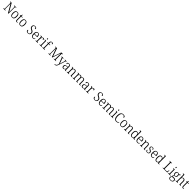

<svg xmlns="http://www.w3.org/2000/svg" viewBox="2286 -7101 13670 13670"><g transform="rotate(45 9121.0 -265.5)"><path d="M39 0H260V-32H236C190 -32 170 -42 170 -111V-612L522 0H570V-603C570 -672 591 -682 636 -682H659V-714H438V-682H462C507 -682 528 -672 528 -605V-113L184 -714H39V-682H62C107 -682 128 -672 128 -605V-111C128 -42 107 -32 61 -32H39Z M945 10C1078 10 1148 -79 1148 -268C1148 -456 1075 -544 948 -544C812 -544 743 -455 743 -268C743 -80 819 10 945 10ZM946 -30C848 -30 807 -113 807 -268C807 -425 845 -504 947 -504C1046 -504 1084 -426 1084 -268C1084 -116 1048 -30 946 -30Z M1408 10C1434 10 1462 5 1480 -1V-37C1460 -33 1444 -30 1422 -30C1375 -30 1352 -60 1352 -139V-496H1471V-536H1352V-658H1318C1313 -603 1303 -573 1285 -553C1269 -535 1245 -526 1219 -525V-496H1290V-143C1290 -29 1325 10 1408 10Z M1758 10C1891 10 1961 -79 1961 -268C1961 -456 1888 -544 1761 -544C1625 -544 1556 -455 1556 -268C1556 -80 1632 10 1758 10ZM1759 -30C1661 -30 1620 -113 1620 -268C1620 -425 1658 -504 1760 -504C1859 -504 1897 -426 1897 -268C1897 -116 1861 -30 1759 -30Z M2531 10C2655 10 2729 -62 2729 -181C2729 -290 2659 -340 2561 -391C2465 -440 2427 -475 2427 -558C2427 -633 2468 -686 2546 -686C2625 -686 2661 -632 2661 -560C2692 -560 2711 -577 2711 -613C2711 -670 2651 -724 2550 -724C2441 -724 2366 -654 2366 -552C2366 -444 2417 -391 2521 -338C2627 -284 2668 -247 2668 -165C2668 -79 2622 -27 2535 -27C2444 -27 2400 -93 2396 -183C2366 -183 2349 -159 2349 -127C2349 -53 2408 10 2531 10Z M3032 10C3135 10 3186 -49 3186 -86C3186 -100 3179 -109 3171 -113C3150 -71 3107 -34 3041 -34C2949 -34 2895 -108 2894 -267H3203V-299C3203 -456 3136 -544 3023 -544C2900 -544 2830 -451 2830 -263C2830 -89 2906 10 3032 10ZM3139 -307H2895C2901 -431 2940 -504 3023 -504C3103 -504 3138 -425 3139 -307Z M3287 0H3526V-32H3501C3451 -32 3429 -38 3429 -103V-275C3429 -373 3465 -498 3535 -498C3575 -498 3589 -474 3589 -421C3630 -421 3646 -444 3646 -475C3646 -517 3616 -545 3558 -545C3482 -545 3452 -489 3429 -431H3426L3415 -536H3285V-504H3292C3346 -504 3367 -497 3367 -433V-106C3367 -39 3345 -32 3295 -32H3287Z M3803 -647C3826 -647 3843 -659 3843 -698C3843 -737 3826 -749 3803 -749C3780 -749 3763 -737 3763 -698C3763 -659 3780 -647 3803 -647ZM3684 0H3930V-32H3912C3858 -32 3838 -39 3838 -105V-536H3697V-504H3706C3756 -504 3776 -496 3776 -431V-103C3776 -39 3756 -32 3702 -32H3684Z M3968 0H4230V-32H4189C4140 -32 4119 -39 4119 -107V-499H4250V-536H4119V-597C4119 -683 4145 -735 4207 -735C4259 -735 4273 -696 4273 -650C4303 -650 4324 -668 4324 -699C4324 -740 4290 -771 4212 -771C4114 -771 4057 -708 4057 -593V-536H3972V-499H4057V-107C4057 -39 4035 -32 3987 -32H3968Z M4581 0H4789V-32H4774C4729 -32 4712 -42 4712 -111V-649L4937 0H4981L5203 -653V-108C5202 -42 5186 -32 5141 -32H5119V0H5354V-32H5332C5286 -32 5266 -42 5266 -110V-604C5266 -672 5287 -682 5331 -682H5354V-714H5181L4970 -93L4755 -714H4581V-682H4604C4649 -682 4670 -672 4670 -605V-108C4670 -42 4649 -32 4603 -32H4581Z M5433 202V239H5438C5593 239 5625 197 5690 1L5832 -435C5851 -496 5861 -504 5902 -504H5906V-536H5723V-504H5739C5780 -504 5793 -494 5793 -471C5793 -457 5787 -436 5780 -412L5711 -195C5695 -143 5680 -99 5671 -60C5663 -97 5640 -164 5618 -225L5551 -408C5539 -441 5533 -459 5533 -471C5533 -494 5545 -504 5586 -504H5595V-536H5399V-504H5402C5445 -504 5453 -497 5470 -451L5640 1C5597 136 5562 202 5433 202Z M6090 10C6172 10 6209 -40 6241 -92H6246L6256 0H6363V-32H6359C6315 -32 6303 -46 6303 -111V-375C6303 -493 6253 -544 6144 -544C6047 -544 5991 -503 5991 -445C5991 -408 6010 -391 6045 -391C6045 -462 6065 -506 6142 -506C6225 -506 6241 -454 6241 -372V-310L6164 -307C6021 -301 5953 -254 5953 -148C5953 -40 6012 10 6090 10ZM6105 -33C6044 -33 6017 -79 6017 -145C6017 -224 6056 -269 6174 -274L6241 -277V-185C6241 -103 6185 -33 6105 -33Z M6435 0H6665V-32H6657C6604 -32 6584 -38 6584 -102V-326C6584 -421 6618 -499 6713 -499C6793 -499 6822 -443 6822 -354V0H6962V-32H6955C6902 -32 6885 -39 6885 -105V-354C6885 -485 6833 -544 6731 -544C6666 -544 6621 -522 6586 -454H6582L6574 -536H6440V-504H6451C6501 -504 6522 -497 6522 -433V-105C6522 -39 6501 -32 6447 -32H6435Z M7017 0H7248V-32H7241C7187 -32 7166 -38 7166 -103V-326C7166 -417 7201 -498 7286 -498C7361 -498 7389 -448 7389 -354V0H7529V-32H7522C7469 -32 7451 -39 7451 -105V-341C7451 -426 7483 -499 7569 -499C7644 -499 7672 -446 7672 -354V0H7811V-32H7806C7752 -32 7734 -39 7734 -104V-355C7734 -484 7683 -544 7588 -544C7521 -544 7472 -515 7443 -448H7439C7419 -512 7376 -544 7307 -544C7245 -544 7198 -520 7168 -451H7164L7156 -536H7029V-504H7035C7085 -504 7104 -496 7104 -432V-105C7104 -39 7086 -32 7032 -32H7017Z M8021 10C8103 10 8140 -40 8172 -92H8177L8187 0H8294V-32H8290C8246 -32 8234 -46 8234 -111V-375C8234 -493 8184 -544 8075 -544C7978 -544 7922 -503 7922 -445C7922 -408 7941 -391 7976 -391C7976 -462 7996 -506 8073 -506C8156 -506 8172 -454 8172 -372V-310L8095 -307C7952 -301 7884 -254 7884 -148C7884 -40 7943 10 8021 10ZM8036 -33C7975 -33 7948 -79 7948 -145C7948 -224 7987 -269 8105 -274L8172 -277V-185C8172 -103 8116 -33 8036 -33Z M8373 0H8612V-32H8587C8537 -32 8515 -38 8515 -103V-275C8515 -373 8551 -498 8621 -498C8661 -498 8675 -474 8675 -421C8716 -421 8732 -444 8732 -475C8732 -517 8702 -545 8644 -545C8568 -545 8538 -489 8515 -431H8512L8501 -536H8371V-504H8378C8432 -504 8453 -497 8453 -433V-106C8453 -39 8431 -32 8381 -32H8373Z M9262 10C9386 10 9460 -62 9460 -181C9460 -290 9390 -340 9292 -391C9196 -440 9158 -475 9158 -558C9158 -633 9199 -686 9277 -686C9356 -686 9392 -632 9392 -560C9423 -560 9442 -577 9442 -613C9442 -670 9382 -724 9281 -724C9172 -724 9097 -654 9097 -552C9097 -444 9148 -391 9252 -338C9358 -284 9399 -247 9399 -165C9399 -79 9353 -27 9266 -27C9175 -27 9131 -93 9127 -183C9097 -183 9080 -159 9080 -127C9080 -53 9139 10 9262 10Z M9763 10C9866 10 9917 -49 9917 -86C9917 -100 9910 -109 9902 -113C9881 -71 9838 -34 9772 -34C9680 -34 9626 -108 9625 -267H9934V-299C9934 -456 9867 -544 9754 -544C9631 -544 9561 -451 9561 -263C9561 -89 9637 10 9763 10ZM9870 -307H9626C9632 -431 9671 -504 9754 -504C9834 -504 9869 -425 9870 -307Z M10011 0H10242V-32H10235C10181 -32 10160 -38 10160 -103V-326C10160 -417 10195 -498 10280 -498C10355 -498 10383 -448 10383 -354V0H10523V-32H10516C10463 -32 10445 -39 10445 -105V-341C10445 -426 10477 -499 10563 -499C10638 -499 10666 -446 10666 -354V0H10805V-32H10800C10746 -32 10728 -39 10728 -104V-355C10728 -484 10677 -544 10582 -544C10515 -544 10466 -515 10437 -448H10433C10413 -512 10370 -544 10301 -544C10239 -544 10192 -520 10162 -451H10158L10150 -536H10023V-504H10029C10079 -504 10098 -496 10098 -432V-105C10098 -39 10080 -32 10026 -32H10011Z M10973 -647C10996 -647 11013 -659 11013 -698C11013 -737 10996 -749 10973 -749C10950 -749 10933 -737 10933 -698C10933 -659 10950 -647 10973 -647ZM10854 0H11100V-32H11082C11028 -32 11008 -39 11008 -105V-536H10867V-504H10876C10926 -504 10946 -496 10946 -431V-103C10946 -39 10926 -32 10872 -32H10854Z M11429 10C11556 10 11616 -56 11616 -95C11616 -110 11610 -121 11601 -127C11572 -77 11527 -35 11436 -35C11296 -35 11233 -164 11233 -358C11233 -558 11295 -684 11433 -684C11533 -684 11565 -626 11565 -554C11598 -554 11620 -575 11620 -611C11620 -671 11561 -724 11437 -724C11256 -724 11162 -581 11162 -358C11162 -135 11253 10 11429 10Z M11907 10C12040 10 12110 -79 12110 -268C12110 -456 12037 -544 11910 -544C11774 -544 11705 -455 11705 -268C11705 -80 11781 10 11907 10ZM11908 -30C11810 -30 11769 -113 11769 -268C11769 -425 11807 -504 11909 -504C12008 -504 12046 -426 12046 -268C12046 -116 12010 -30 11908 -30Z M12193 0H12423V-32H12415C12362 -32 12342 -38 12342 -102V-326C12342 -421 12376 -499 12471 -499C12551 -499 12580 -443 12580 -354V0H12720V-32H12713C12660 -32 12643 -39 12643 -105V-354C12643 -485 12591 -544 12489 -544C12424 -544 12379 -522 12344 -454H12340L12332 -536H12198V-504H12209C12259 -504 12280 -497 12280 -433V-105C12280 -39 12259 -32 12205 -32H12193Z M12984 10C13060 10 13103 -33 13131 -97H13133L13141 0H13278V-32H13267C13214 -32 13194 -39 13194 -102V-760H13048V-728H13060C13109 -728 13131 -721 13131 -654V-556C13131 -523 13132 -484 13135 -451H13130C13104 -508 13059 -545 12983 -545C12864 -545 12800 -458 12800 -267C12800 -76 12868 10 12984 10ZM12993 -34C12909 -34 12864 -111 12864 -265C12864 -420 12903 -500 12994 -500C13099 -500 13132 -418 13132 -266C13132 -118 13091 -35 12993 -34Z M13550 10C13653 10 13704 -49 13704 -86C13704 -100 13697 -109 13689 -113C13668 -71 13625 -34 13559 -34C13467 -34 13413 -108 13412 -267H13721V-299C13721 -456 13654 -544 13541 -544C13418 -544 13348 -451 13348 -263C13348 -89 13424 10 13550 10ZM13657 -307H13413C13419 -431 13458 -504 13541 -504C13621 -504 13656 -425 13657 -307Z M13798 0H14028V-32H14020C13967 -32 13947 -38 13947 -102V-326C13947 -421 13981 -499 14076 -499C14156 -499 14185 -443 14185 -354V0H14325V-32H14318C14265 -32 14248 -39 14248 -105V-354C14248 -485 14196 -544 14094 -544C14029 -544 13984 -522 13949 -454H13945L13937 -536H13803V-504H13814C13864 -504 13885 -497 13885 -433V-105C13885 -39 13864 -32 13810 -32H13798Z M14543 10C14641 10 14705 -45 14705 -138C14705 -211 14673 -252 14578 -299C14499 -338 14463 -365 14463 -421C14463 -471 14491 -508 14554 -508C14613 -508 14644 -473 14644 -399C14674 -399 14690 -418 14690 -450C14690 -499 14647 -543 14561 -543C14469 -543 14409 -494 14409 -412C14409 -333 14448 -298 14548 -245C14630 -203 14650 -177 14650 -129C14650 -68 14614 -27 14545 -27C14467 -27 14440 -78 14440 -151C14420 -151 14398 -136 14398 -95C14398 -37 14445 10 14543 10Z M15004 10C15107 10 15158 -49 15158 -86C15158 -100 15151 -109 15143 -113C15122 -71 15079 -34 15013 -34C14921 -34 14867 -108 14866 -267H15175V-299C15175 -456 15108 -544 14995 -544C14872 -544 14802 -451 14802 -263C14802 -89 14878 10 15004 10ZM15111 -307H14867C14873 -431 14912 -504 14995 -504C15075 -504 15110 -425 15111 -307Z M15461 10C15537 10 15580 -33 15608 -97H15610L15618 0H15755V-32H15744C15691 -32 15671 -39 15671 -102V-760H15525V-728H15537C15586 -728 15608 -721 15608 -654V-556C15608 -523 15609 -484 15612 -451H15607C15581 -508 15536 -545 15460 -545C15341 -545 15277 -458 15277 -267C15277 -76 15345 10 15461 10ZM15470 -34C15386 -34 15341 -111 15341 -265C15341 -420 15380 -500 15471 -500C15576 -500 15609 -418 15609 -266C15609 -118 15568 -35 15470 -34Z M16091 0H16561L16568 -210H16533L16525 -119C16521 -68 16507 -38 16454 -38H16246V-605C16246 -672 16266 -682 16311 -682H16334V-714H16091V-682H16114C16159 -682 16180 -672 16180 -603V-110C16180 -42 16159 -32 16115 -32H16091Z M16752 -647C16775 -647 16792 -659 16792 -698C16792 -737 16775 -749 16752 -749C16729 -749 16712 -737 16712 -698C16712 -659 16729 -647 16752 -647ZM16633 0H16879V-32H16861C16807 -32 16787 -39 16787 -105V-536H16646V-504H16655C16705 -504 16725 -496 16725 -431V-103C16725 -39 16705 -32 16651 -32H16633Z M17105 240C17257 240 17331 169 17331 59C17331 -26 17288 -83 17185 -83H17100C17053 -83 17028 -96 17028 -130C17028 -164 17047 -185 17068 -201C17079 -196 17107 -194 17122 -194C17227 -194 17279 -263 17279 -364C17279 -422 17264 -459 17245 -486C17262 -503 17275 -513 17295 -513C17316 -513 17323 -496 17323 -469C17348 -469 17359 -488 17359 -514C17359 -540 17343 -563 17310 -563C17271 -563 17242 -529 17225 -509C17204 -528 17166 -544 17122 -544C17013 -544 16957 -476 16957 -364C16957 -298 16985 -238 17036 -212C17007 -192 16982 -162 16982 -123C16982 -82 17006 -59 17031 -48C16976 -36 16919 8 16919 89C16919 183 16981 240 17105 240ZM17119 -231C17053 -231 17018 -273 17018 -364C17018 -462 17054 -507 17118 -507C17186 -507 17218 -464 17218 -365C17218 -270 17187 -231 17119 -231ZM17107 202C17006 202 16974 150 16974 86C16974 4 17027 -26 17087 -26H17173C17242 -26 17275 -2 17275 68C17275 148 17231 202 17107 202Z M17389 0H17620V-32H17612C17559 -32 17538 -38 17538 -102V-326C17538 -438 17583 -498 17666 -498C17745 -498 17775 -448 17775 -353V0H17916V-32H17909C17856 -32 17838 -39 17838 -105V-356C17838 -487 17783 -544 17683 -544C17604 -544 17560 -501 17538 -448H17535C17536 -456 17538 -488 17538 -514V-760H17392V-728H17406C17453 -728 17476 -721 17476 -656V-105C17476 -39 17455 -32 17401 -32H17389Z M18148 10C18174 10 18202 5 18220 -1V-37C18200 -33 18184 -30 18162 -30C18115 -30 18092 -60 18092 -139V-496H18211V-536H18092V-658H18058C18053 -603 18043 -573 18025 -553C18009 -535 17985 -526 17959 -525V-496H18030V-143C18030 -29 18065 10 18148 10Z"/></g></svg>

Font: Noto Serif Myanmar SemiCondensed Light
Style: Regular
Weight: 300
Width: 4
Designer: Ben Mitchell and the Monotype Design Team
Foundry: Monotype Imaging Inc.
Version: Version 2.106